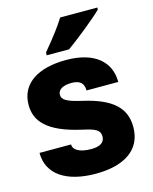

<svg xmlns="http://www.w3.org/2000/svg" viewBox="-116 -842 741 929"><g transform="rotate(-15 254.5 -377.5)"><path d="M166 -605H278C321 -635 429 -721 462 -755V-765H276C256 -732 220 -683 166 -619ZM248 10C393 10 481 -49 481 -162C481 -258 420 -315 274 -348C201 -365 178 -378 178 -404C178 -431 206 -445 247 -445C288 -445 308 -428 308 -391H467C467 -493 392 -559 250 -559C113 -559 19 -505 19 -395C19 -317 67 -251 239 -213C302 -199 325 -189 325 -156C325 -125 299 -111 258 -111C205 -111 168 -127 168 -158H10C10 -48 104 10 248 10Z"/></g></svg>

Font: Kathrein 85 Heavy
Style: Regular
Weight: 900
Designer: Lazydogs Typefoundry, based on Open Sans by Ascender Corporation
Foundry: Lazydogs Typefoundry
Version: Version 1.003;PS 001.003;hotconv 1.0.88;makeotf.lib2.5.64775